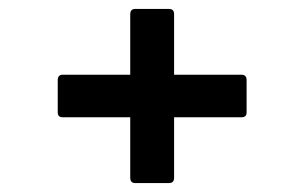

<svg xmlns="http://www.w3.org/2000/svg" viewBox="-20 -515 640 429"><path d="M282 -106Q271 -106 271 -118V-253H120Q109 -253 109 -264V-336Q109 -348 120 -348H271V-483Q271 -495 282 -495H358Q369 -495 369 -483V-348H520Q531 -348 531 -336V-264Q531 -253 520 -253H369V-118Q369 -106 358 -106Z"/></svg>

Font: Sofia Sans
Style: Bold Italic
Weight: 700
Italic angle: -9°
Designer: Botio Nikoltchev, Ani Petrova
Foundry: lettersoup
Version: Version 4.101; ttfautohint (v1.8.4.7-5d5b)